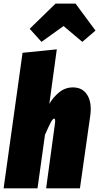

<svg xmlns="http://www.w3.org/2000/svg" viewBox="-33 -1034 544 1054"><path d="M194.8 -804.2 129.9 -876 272 -1014.2H381.8L491.2 -866.2L418.9 -804.2L315.9 -891.1ZM367.2 -554.2Q421.4 -554.2 447 -511.2Q472.7 -468.3 461.9 -395L405.8 0H220.2L269 -357.9Q272 -382.8 264.2 -382.8Q257.3 -382.8 247.1 -364.5Q236.8 -346.2 213.9 -293.9L172.9 0H-13.2L90.8 -744.1L278.8 -763.2L237.8 -463.9Q259.8 -501.5 292.5 -527.8Q325.2 -554.2 367.2 -554.2Z"/></svg>

Font: Fira Sans Compressed Heavy
Style: Italic
Weight: 900
Width: 3
Italic angle: -8°
Designer: Carrois Corporate & Edenspiekermann AG
Foundry: Carrois Corporate GbR & Edenspiekermann AG
Version: Version 4.203;PS 004.203;hotconv 1.0.88;makeotf.lib2.5.64775